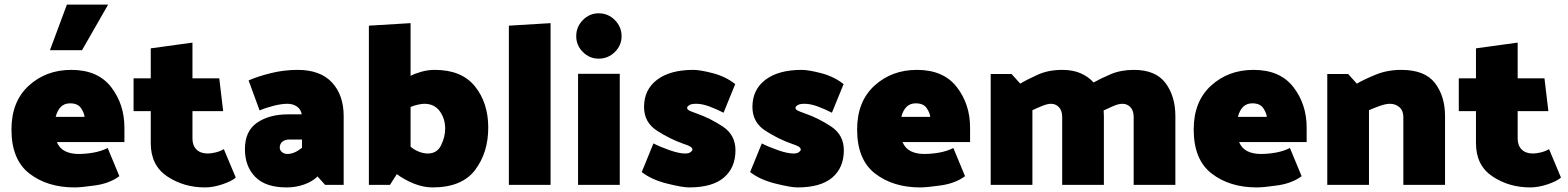

<svg xmlns="http://www.w3.org/2000/svg" viewBox="-20 -807 6843 838"><path d="M272 -787H452L338 -588H198ZM30 -242Q30 -364 105.5 -433Q181 -502 291 -502Q407 -502 465 -427Q523 -352 523 -250V-187H228Q240 -159 264.5 -147Q289 -135 323 -135Q355 -135 388.5 -141Q422 -147 450 -161L501 -38Q459 -7 397 2Q335 11 305 11Q187 11 108.5 -49.5Q30 -110 30 -242ZM349 -297Q348 -313 334 -334.5Q320 -356 286 -356Q261 -356 245.5 -340.5Q230 -325 223 -297Z M1009 -32Q991 -16 950.5 -2.5Q910 11 875 11Q782 11 710 -37Q638 -85 638 -182V-322H563V-465H638V-596L820 -621V-465H937L954 -322H820V-202Q820 -172 837.5 -154.5Q855 -137 887 -137Q900 -137 920 -141.5Q940 -146 957 -156Z M1201 -163Q1201 -151 1211 -143Q1221 -135 1234 -135Q1250 -135 1266 -142Q1282 -149 1298 -162V-198H1242Q1224 -198 1212.5 -188.5Q1201 -179 1201 -163ZM1065 -456Q1103 -473 1161 -487.5Q1219 -502 1279 -502Q1378 -502 1429 -447Q1480 -392 1480 -300V0H1399L1366 -37Q1344 -15 1308 -2Q1272 11 1231 11Q1139 11 1094 -35Q1049 -81 1049 -156Q1049 -235 1102 -271.5Q1155 -308 1239 -308H1297Q1293 -330 1276 -342Q1259 -354 1234 -354Q1209 -354 1175 -345.5Q1141 -337 1113 -325Z M1590 0V-695L1772 -706V-476Q1791 -486 1819.5 -494Q1848 -502 1878 -502Q1995 -502 2053 -430Q2111 -358 2111 -250Q2111 -141 2053.5 -65Q1996 11 1868 11Q1827 11 1785.5 -6Q1744 -23 1712 -47L1682 0ZM1923 -246Q1923 -289 1899.5 -321.5Q1876 -354 1832 -354Q1821 -354 1803 -350Q1785 -346 1772 -340V-167Q1786 -154 1807 -145.5Q1828 -137 1847 -137Q1888 -137 1905.5 -173.5Q1923 -210 1923 -246Z M2201 0V-695L2383 -706V0Z M2593 -551Q2553 -551 2524 -580Q2495 -609 2495 -649Q2495 -690 2524 -719.5Q2553 -749 2593 -749Q2634 -749 2663.5 -719.5Q2693 -690 2693 -649Q2693 -609 2663.5 -580Q2634 -551 2593 -551ZM2503 0V-485H2685V0Z M2979 -337Q2979 -330 2986.5 -325.5Q2994 -321 3020 -312Q3080 -291 3135 -254.5Q3190 -218 3190 -151Q3190 -75 3139.5 -32Q3089 11 2988 11Q2958 11 2890.5 -6Q2823 -23 2781 -56L2832 -181Q2861 -166 2902.5 -151.5Q2944 -137 2970 -137Q2986 -137 2994 -143Q3002 -149 3002 -154Q3002 -161 2994 -166.5Q2986 -172 2964 -179Q2904 -200 2847.5 -236.5Q2791 -273 2791 -340Q2791 -416 2848 -459Q2905 -502 3006 -502Q3036 -502 3091.5 -487.5Q3147 -473 3189 -440L3138 -315Q3109 -330 3077 -342Q3045 -354 3019 -354Q2997 -354 2988 -348Q2979 -342 2979 -337Z M3452 -337Q3452 -330 3459.5 -325.5Q3467 -321 3493 -312Q3553 -291 3608 -254.5Q3663 -218 3663 -151Q3663 -75 3612.5 -32Q3562 11 3461 11Q3431 11 3363.5 -6Q3296 -23 3254 -56L3305 -181Q3334 -166 3375.5 -151.5Q3417 -137 3443 -137Q3459 -137 3467 -143Q3475 -149 3475 -154Q3475 -161 3467 -166.5Q3459 -172 3437 -179Q3377 -200 3320.5 -236.5Q3264 -273 3264 -340Q3264 -416 3321 -459Q3378 -502 3479 -502Q3509 -502 3564.5 -487.5Q3620 -473 3662 -440L3611 -315Q3582 -330 3550 -342Q3518 -354 3492 -354Q3470 -354 3461 -348Q3452 -342 3452 -337Z M3721 -242Q3721 -364 3796.5 -433Q3872 -502 3982 -502Q4098 -502 4156 -427Q4214 -352 4214 -250V-187H3919Q3931 -159 3955.5 -147Q3980 -135 4014 -135Q4046 -135 4079.5 -141Q4113 -147 4141 -161L4192 -38Q4150 -7 4088 2Q4026 11 3996 11Q3878 11 3799.5 -49.5Q3721 -110 3721 -242ZM4040 -297Q4039 -313 4025 -334.5Q4011 -356 3977 -356Q3952 -356 3936.5 -340.5Q3921 -325 3914 -297Z M4753 -447Q4783 -464 4827.5 -483Q4872 -502 4929 -502Q5024 -502 5067 -444.5Q5110 -387 5110 -300V0H4928V-296Q4928 -324 4914 -339Q4900 -354 4879 -354Q4862 -354 4840 -344.5Q4818 -335 4797 -325Q4797 -319 4797.5 -312.5Q4798 -306 4798 -300V0H4616V-296Q4616 -324 4602 -339Q4588 -354 4567 -354Q4552 -354 4529.5 -345Q4507 -336 4486 -326V0H4304V-484H4395L4433 -442Q4463 -460 4509.5 -481Q4556 -502 4617 -502Q4663 -502 4697 -487Q4731 -472 4753 -447Z M5190 -242Q5190 -364 5265.5 -433Q5341 -502 5451 -502Q5567 -502 5625 -427Q5683 -352 5683 -250V-187H5388Q5400 -159 5424.5 -147Q5449 -135 5483 -135Q5515 -135 5548.5 -141Q5582 -147 5610 -161L5661 -38Q5619 -7 5557 2Q5495 11 5465 11Q5347 11 5268.5 -49.5Q5190 -110 5190 -242ZM5509 -297Q5508 -313 5494 -334.5Q5480 -356 5446 -356Q5421 -356 5405.5 -340.5Q5390 -325 5383 -297Z M5902 -442Q5933 -460 5984 -481Q6035 -502 6096 -502Q6199 -502 6243 -444.5Q6287 -387 6287 -300V0H6105V-296Q6105 -324 6088 -339Q6071 -354 6046 -354Q6029 -354 6003 -345Q5977 -336 5955 -326V0H5773V-484H5864Z M6793 -32Q6775 -16 6734.5 -2.5Q6694 11 6659 11Q6566 11 6494 -37Q6422 -85 6422 -182V-322H6347V-465H6422V-596L6604 -621V-465H6721L6738 -322H6604V-202Q6604 -172 6621.5 -154.5Q6639 -137 6671 -137Q6684 -137 6704 -141.5Q6724 -146 6741 -156Z"/></svg>

Font: Palanquin Dark
Style: Bold
Weight: 700
Designer: Pria Ravichandran
Version: Version 1.000